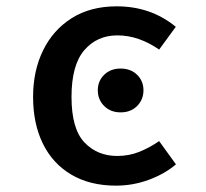

<svg xmlns="http://www.w3.org/2000/svg" viewBox="-20 -576 655 610"><path d="M352.3 -80.5Q390.3 -80.5 423.1 -93.8Q455.9 -107.2 485.6 -127.7L539 -53.8Q503.6 -23.6 453.1 -4.9Q402.6 13.8 348.7 13.8Q265.6 13.8 206.4 -21.3Q147.2 -56.4 116.2 -119.7Q85.1 -183.1 85.1 -268.2Q85.1 -350.8 116.7 -415.6Q148.2 -480.5 207.7 -518.2Q267.2 -555.9 350.8 -555.9Q459.5 -555.9 538.5 -490.8L485.6 -418.5Q453.8 -440.5 420.5 -452.1Q387.2 -463.6 352.8 -463.6Q288.2 -463.6 247.7 -416.4Q207.2 -369.2 207.2 -268.2Q207.2 -166.7 248.2 -123.6Q289.2 -80.5 352.3 -80.5ZM363.3 -358.2Q395.4 -358.2 415.6 -338.4Q435.8 -318.7 435.8 -289.1Q435.8 -259.5 415.6 -239.2Q395.4 -219 363.3 -219Q331.2 -219 311 -239.2Q290.7 -259.5 290.7 -289.1Q290.7 -318.7 311 -338.4Q331.2 -358.2 363.3 -358.2Z"/></svg>

Font: Fira Code Medium
Style: Regular
Weight: 500
Designer: Carrois Corporate, Edenspiekermann AG, Nikita Prokopov
Foundry: Carrois Corporate, Edenspiekermann AG, Nikita Prokopov
Version: Version 6.002